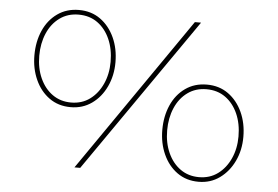

<svg xmlns="http://www.w3.org/2000/svg" viewBox="-51 -779 1253 866"><g transform="rotate(5 575.5 -346.5)"><path d="M314 0 798 -700H826L340 0ZM273 -269Q217 -269 176 -298.5Q135 -328 112.5 -378Q90 -428 90 -488Q90 -550 112 -600Q134 -650 175.5 -679.5Q217 -709 273 -709Q329 -709 370 -679.5Q411 -650 434 -600Q457 -550 457 -488Q457 -428 433.5 -378Q410 -328 368.5 -298.5Q327 -269 273 -269ZM273 -290Q322 -290 358 -316.5Q394 -343 414.5 -388Q435 -433 435 -488Q435 -546 415 -591Q395 -636 359 -662Q323 -688 273 -688Q224 -688 187.5 -661.5Q151 -635 131.5 -589.5Q112 -544 112 -488Q112 -431 132.5 -386Q153 -341 189 -315.5Q225 -290 273 -290ZM877 16Q821 16 780 -13.5Q739 -43 716.5 -93Q694 -143 694 -203Q694 -265 716 -315Q738 -365 779.5 -394.5Q821 -424 877 -424Q933 -424 974 -394.5Q1015 -365 1038 -315Q1061 -265 1061 -203Q1061 -143 1037.5 -93.5Q1014 -44 972.5 -14Q931 16 877 16ZM877 -5Q926 -5 962 -31.5Q998 -58 1018.5 -103Q1039 -148 1039 -203Q1039 -261 1019 -306Q999 -351 963 -377Q927 -403 877 -403Q828 -403 791.5 -376.5Q755 -350 735.5 -304.5Q716 -259 716 -203Q716 -146 736.5 -101Q757 -56 793 -30.5Q829 -5 877 -5Z"/></g></svg>

Font: Lexend Zetta Thin
Style: Regular
Weight: 250
Version: Version 1.007